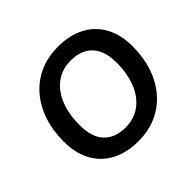

<svg xmlns="http://www.w3.org/2000/svg" viewBox="-170 -915 1124 1124"><g transform="rotate(-45 392.5 -352.5)"><path d="M381 10Q287 10 217 -26Q147 -62 108.5 -131.5Q70 -201 70 -299Q70 -389 95.5 -465Q121 -541 169 -597Q217 -653 285 -684Q353 -715 439 -715Q534 -715 603.5 -679Q673 -643 711.5 -574Q750 -505 750 -407Q750 -316 724.5 -240Q699 -164 651 -108Q603 -52 535 -21Q467 10 381 10ZM383 -100Q458 -100 510 -139.5Q562 -179 589 -248Q616 -317 616 -405Q616 -506 568 -555.5Q520 -605 436 -605Q362 -605 310 -566Q258 -527 231 -458.5Q204 -390 204 -301Q204 -199 252 -149.5Q300 -100 383 -100Z"/></g></svg>

Font: Nunito ExtraLight
Style: Italic
Weight: 200
Italic angle: -9°
Designer: Vernon Adams
Foundry: Vernon Adams
Version: Version 3.602